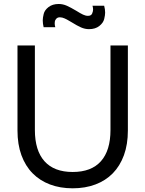

<svg xmlns="http://www.w3.org/2000/svg" viewBox="-20 -954 748 988"><path d="M354 15Q289.5 15 237.2 -4.8Q185 -24.5 147.8 -62.2Q110.5 -100 90.2 -155.5Q70 -211 70 -282.5V-720H159.5V-285Q159.5 -179.5 209 -124.2Q258.5 -69 354 -69Q450 -69 499.2 -124.2Q548.5 -179.5 548.5 -285V-720H638V-282.5Q638 -211 617.8 -155.5Q597.5 -100 560.5 -62.2Q523.5 -24.5 471 -4.8Q418.5 15 354 15ZM438 -804Q417 -804 396.8 -813Q376.5 -822 348.5 -839.5Q327 -852.5 313.5 -858.8Q300 -865 288 -865Q276.5 -865 269.8 -857.8Q263 -850.5 262.2 -843.2Q261.5 -836 261.5 -833Q261.5 -824 264.5 -814H204.5Q200 -832.5 200 -849Q200 -862.5 204.8 -882.2Q209.5 -902 230 -917.8Q250.5 -933.5 282 -933.5Q303.5 -933.5 323.8 -924.5Q344 -915.5 372.5 -898.5Q394 -885 407.2 -878.8Q420.5 -872.5 432.5 -872.5Q449 -872.5 454 -884Q459 -895.5 459 -905Q459 -914 456 -924.5H516Q521 -906 521 -889Q521 -876 516.2 -856.2Q511.5 -836.5 491 -820.2Q470.5 -804 438 -804Z"/></svg>

Font: Vela Sans Med
Style: Regular
Weight: 500
Designer: Principal design: Mikhail Sharanda - project Manrope.
Design modification: Ravid Balaliev
Foundry: Mikhail Sharanda
Version: Version 1.001